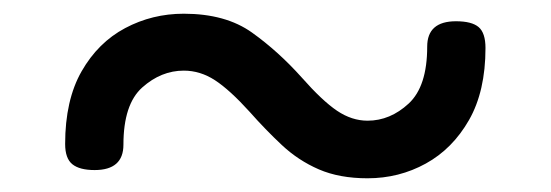

<svg xmlns="http://www.w3.org/2000/svg" viewBox="-20 -576 803 280"><path d="M516 -316Q475 -316 445 -329Q415 -342 391 -364.5Q367 -387 344 -413Q315 -445 293.5 -459Q272 -473 248 -473Q215 -473 187.5 -448.5Q160 -424 160 -365Q160 -328 118 -328Q96 -328 85.5 -336.5Q75 -345 75 -366Q75 -430 99 -472Q123 -514 162.5 -535Q202 -556 248 -556Q309 -556 347.5 -528.5Q386 -501 420 -463Q450 -429 471.5 -414.5Q493 -400 516 -400Q549 -400 576 -425Q603 -450 603 -508Q603 -545 645 -545Q668 -545 678 -536.5Q688 -528 688 -506Q688 -443 664 -401Q640 -359 601 -337.5Q562 -316 516 -316Z"/></svg>

Font: Playwrite GB S
Style: Regular
Weight: 400
Designer: Veronika Burian, José Scaglione
Foundry: TypeTogether
Version: Version 1.000